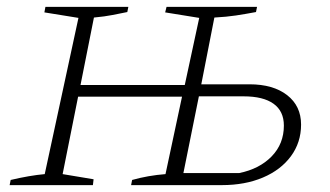

<svg xmlns="http://www.w3.org/2000/svg" viewBox="-20 -538 959 558"><path d="M8 0 11 -15Q66 -28 110 -32L208 -486L109 -502L112 -518H353L350 -503Q330 -499 307.5 -494.5Q285 -490 253 -487L214 -291H517L559 -486L460 -502L464 -518H727L724 -503Q692 -497 665.5 -493Q639 -489 603 -487L565 -293H705Q774 -293 814.5 -261.5Q855 -230 855 -176Q855 -124 825.5 -84Q796 -44 744 -22Q692 0 625 0H361L364 -15Q410 -28 461 -32L509 -257H207L162 -32L252 -17L250 0ZM513 -35H675Q734 -47 769.5 -83.5Q805 -120 805 -173Q805 -215 775 -236.5Q745 -258 688 -258H558Z"/></svg>

Font: Piazzolla SC ExtraLight
Style: Italic
Weight: 200
Italic angle: -11.3°
Designer: Juan Pablo del Peral
Foundry: Huerta Tipografica
Version: Version 1.330